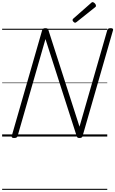

<svg xmlns="http://www.w3.org/2000/svg" viewBox="-20 -1279 1080 1799"><path d="M112 14Q85 14 90 -5L375 -996Q378 -1006 385 -1010.5Q392 -1015 405 -1015Q418 -1015 424 -1011.5Q430 -1008 433 -999L725 -92L985 -996Q988 -1006 995 -1010.5Q1002 -1015 1016 -1015Q1045 -1015 1039 -996L754 -5Q752 5 745 9.5Q738 14 725 14Q713 14 707.5 10.5Q702 7 699 -2L406 -913L145 -5Q142 5 135 9.5Q128 14 112 14ZM684 -1066Q677 -1066 668.5 -1074.5Q660 -1083 660 -1090Q660 -1093 660.5 -1096Q661 -1099 665 -1103L832 -1250Q836 -1253 839 -1256Q842 -1259 847 -1259Q854 -1259 861.5 -1253.5Q869 -1248 874 -1240.5Q879 -1233 879 -1226Q879 -1222 878 -1218.5Q877 -1215 871 -1211L698 -1073Q693 -1070 690 -1068Q687 -1066 684 -1066ZM0 490H985V500H0ZM0 -20H985V0H0ZM0 -505H985V-500H0ZM0 -1010H985V-1000H0Z"/></svg>

Font: Playwrite AU NSW Guides
Style: Regular
Weight: 400
Designer: Veronika Burian, José Scaglione
Foundry: TypeTogether
Version: Version 1.003